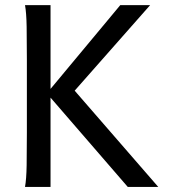

<svg xmlns="http://www.w3.org/2000/svg" viewBox="-20 -733 680 753"><path d="M178.2 -384.3 451.7 -712.9H568.8L272.9 -377.4L600.6 0H481L178.2 -350.1V0H78.1Q83.5 -29.3 84.5 -84.7Q85.4 -140.1 85.4 -212.4V-500.5Q85.4 -572.8 84.5 -628.2Q83.5 -683.6 78.1 -712.9H178.2Z"/></svg>

Font: Andika Viet
Style: Regular
Weight: 400
Designer: Victor Gaultney, Annie Olsen, Julie Remington, Don Collingsworth, Eric Hays, Becca Hirsbrunner
Foundry: SIL International
Version: Version 5.000